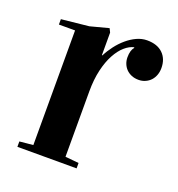

<svg xmlns="http://www.w3.org/2000/svg" viewBox="-99 -588 622 671"><g transform="rotate(20 212.0 -252.5)"><path d="M27.8 -451.2V-471.2L129.9 -481.9L198.7 -500L205.6 -485.8V-401.9H207.5Q217.3 -421.4 231.4 -439.9Q245.6 -458.5 262.5 -472.9Q279.3 -487.3 298.3 -496.1Q317.4 -504.9 336.9 -504.9Q375 -504.9 395.8 -484.6Q416.5 -464.4 416.5 -430.7Q416.5 -416.5 412.1 -404.5Q407.7 -392.6 399.7 -383.8Q391.6 -375 380.1 -369.9Q368.7 -364.7 355 -364.7Q340.3 -364.7 328.6 -369.6Q316.9 -374.5 308.8 -382.8Q300.8 -391.1 296.4 -402.1Q292 -413.1 292 -425.8Q292 -451.7 302.7 -463.9V-466.8Q285.2 -462.9 268.3 -448.2Q251.5 -433.6 237.8 -408.4Q224.1 -383.3 215.8 -347.9Q207.5 -312.5 207.5 -268.1V-24.9L257.8 -20V0H37.6V-20L87.9 -24.9V-451.2Z"/></g></svg>

Font: Vidaloka 
Style: Regular
Weight: 400
Designer: Cyreal (www.cyreal.org)
Foundry: Cyreal (www.cyreal.org)
Version: Version 1.011